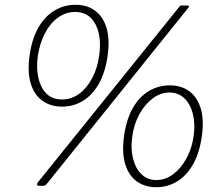

<svg xmlns="http://www.w3.org/2000/svg" viewBox="-20 -773 938 803"><path d="M240 -327Q192 -327 157.5 -351.5Q123 -376 108.5 -424Q94 -472 104 -543Q114 -612 141 -658.5Q168 -705 208 -729Q248 -753 296 -753Q344 -753 377.5 -728.5Q411 -704 425.5 -656.5Q440 -609 430 -539Q420 -469 393 -422Q366 -375 326.5 -351Q287 -327 240 -327ZM239 -357Q279 -357 311.5 -381Q344 -405 366 -447Q388 -489 395 -542Q406 -621 379 -672Q352 -723 294 -723Q255 -723 222 -699Q189 -675 167.5 -633Q146 -591 138 -538Q128 -460 154.5 -408.5Q181 -357 239 -357ZM634 10Q586 10 552 -14.5Q518 -39 503.5 -87Q489 -135 499 -206Q509 -275 536 -322Q563 -369 603 -392.5Q643 -416 690 -416Q738 -416 771.5 -391.5Q805 -367 819.5 -319.5Q834 -272 824 -202Q814 -132 787 -85Q760 -38 720.5 -14Q681 10 634 10ZM634 -20Q672 -20 704.5 -44.5Q737 -69 760 -111Q783 -153 790 -205Q797 -256 786.5 -297Q776 -338 751 -362Q726 -386 689 -386Q651 -386 618 -361Q585 -336 562.5 -294.5Q540 -253 533 -201Q526 -151 536.5 -109.5Q547 -68 572 -44Q597 -20 634 -20ZM175 -3Q171 1 168 2.5Q165 4 159 4H143Q136 4 135 -0.5Q134 -5 138 -10L731 -746Q733 -750 736 -750Q739 -750 743 -750H763Q767 -750 769.5 -748Q772 -746 768 -741Z"/></svg>

Font: Libre Franklin Thin
Style: Italic
Weight: 100
Italic angle: -8°
Designer: Pablo Impallari, Rodrigo Fuenzalida, Nhung Nguyen
Foundry: Impallari Type
Version: Version 3.000